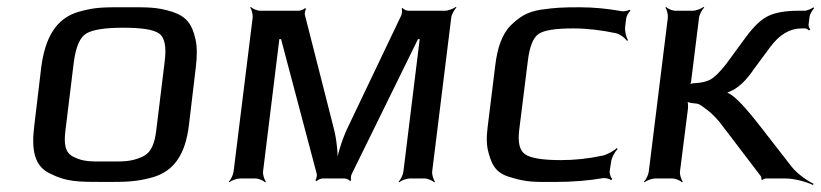

<svg xmlns="http://www.w3.org/2000/svg" viewBox="-20 -515 2369 554"><path d="M545 -321C549 -353 549 -380 544 -402C534 -445 519 -467 477 -481C432 -495 407 -494 344 -494C281 -494 256 -495 207 -481C141 -462 110 -405 99 -321L79 -153C70 -82 79 -35 125 -14C172 10 206 10 282 10C343 10 371 10 419 -3C484 -21 515 -72 525 -153L545 -321ZM431 -140C426 -100 417 -74 389 -62C357 -48 336 -49 289 -49C242 -49 221 -48 193 -62C167 -74 164 -100 169 -140L193 -336C199 -381 211 -408 230 -419C250 -430 285 -435 336 -435C387 -435 422 -430 438 -419C455 -408 461 -381 455 -336L431 -140Z M1227 -20 1282 -464C1283 -473 1291 -488 1297 -493L1295 -495C1289 -490 1273 -484 1264 -484H1158C1153 -484 1144 -488 1142 -492L1139 -490C1141 -486 1140 -476 1138 -471L981 -142C966 -109 952 -64 950 -39H954C956 -64 952 -109 944 -141L860 -471C858 -476 861 -486 863 -489L860 -492C858 -488 847 -484 842 -484H731C722 -484 708 -490 704 -495L702 -493C706 -488 710 -473 709 -464L654 -20C653 -11 646 4 640 9L642 11C647 6 663 0 672 0H717C726 0 740 6 745 11L747 9C743 4 738 -11 739 -20L786 -402H791L894 -13C895 -8 893 2 890 5L893 8C896 4 906 0 911 0H974C979 0 989 4 990 8L993 5C992 2 992 -8 995 -13L1186 -402H1191L1144 -20C1143 -11 1136 4 1130 9L1132 11C1137 6 1153 0 1162 0H1205C1214 0 1228 6 1233 11L1235 9C1231 4 1226 -11 1227 -20Z M1739 -20 1743 -46C1744 -60 1755 -78 1762 -85L1760 -88C1752 -80 1732 -69 1719 -66C1677 -57 1637 -53 1598 -53C1545 -53 1510 -59 1495 -70C1479 -81 1474 -104 1478 -139L1503 -339C1508 -380 1518 -406 1534 -417C1550 -428 1583 -433 1634 -433C1674 -433 1716 -428 1758 -419C1770 -416 1784 -405 1789 -397L1792 -399C1787 -407 1782 -426 1784 -439L1787 -463C1788 -470 1795 -481 1799 -484L1797 -487C1792 -484 1779 -481 1772 -483C1733 -490 1693 -494 1653 -494C1602 -494 1584 -493 1540 -487C1499 -480 1479 -466 1454 -442C1428 -416 1415 -376 1409 -326L1387 -148C1383 -118 1384 -93 1390 -73C1401 -32 1416 -13 1458 -2C1502 11 1522 10 1581 10C1633 10 1679 6 1720 -1C1727 -2 1740 1 1743 5L1747 1C1742 -2 1739 -13 1739 -20Z M1870 0H1920C1929 0 1943 6 1948 11L1950 9C1946 4 1941 -11 1942 -20L1965 -201C1966 -209 1965 -223 1962 -227L1959 -224C1962 -220 1975 -217 1982 -217C1998 -216 2000 -213 2019 -199C2034 -188 2050 -172 2066 -150L2175 -7C2177 -5 2177 1 2177 3L2180 4C2181 3 2187 0 2189 0H2246C2273 0 2308 10 2326 19L2327 15C2310 7 2281 -13 2265 -33L2174 -150C2133 -203 2103 -235 2084 -245C2080 -247 2075 -250 2072 -250L2071 -246C2075 -246 2082 -249 2086 -251C2109 -260 2133 -282 2157 -318L2203 -380C2229 -415 2259 -433 2293 -433H2303C2307 -433 2313 -429 2314 -427L2318 -430C2316 -432 2313 -438 2313 -443L2316 -467C2317 -475 2325 -487 2329 -491L2327 -494C2322 -490 2309 -484 2301 -484H2284C2247 -484 2219 -479 2199 -470C2177 -460 2156 -440 2133 -409L2075 -330C2057 -307 2042 -292 2029 -285C2017 -279 2003 -276 1985 -275C1979 -275 1970 -273 1966 -270L1969 -267C1972 -270 1975 -281 1975 -287L1997 -464C1998 -473 2006 -488 2012 -493L2010 -495C2004 -490 1988 -484 1979 -484H1929C1920 -484 1906 -490 1902 -495L1900 -493C1904 -488 1908 -473 1907 -464L1852 -20C1851 -11 1844 4 1838 9L1840 11C1845 6 1861 0 1870 0Z"/></svg>

Font: Gamestation Storm Oblique 
Style: Italic
Weight: 400
Designer: Jonas Hecksher
Foundry: Jonas Hecksher, Playtypeª, e-types AS
Version: Version 1.003